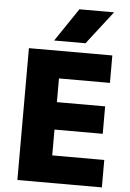

<svg xmlns="http://www.w3.org/2000/svg" viewBox="-63 -1014 717 1059"><g transform="rotate(5 296.0 -484.0)"><path d="M382.8 -784.2H209L333 -967.8H524.9ZM542 0H74.2V-730H536.1V-578.1H253.9V-446.8H521V-294.9H253.9V-151.9H542Z"/></g></svg>

Font: Sora ExtraBold
Style: Regular
Weight: 800
Designer: Jonathan Barnbrook, Julián Moncada
Foundry: Barnbrook Fonts
Version: Version 2.000